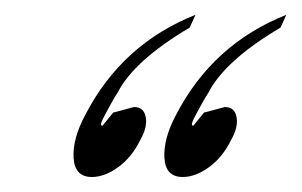

<svg xmlns="http://www.w3.org/2000/svg" viewBox="-20 -819 402 256"><path d="M288.1 -632.3Q297.9 -649.4 295.4 -662.8Q293 -676.3 279.8 -676.3L252 -668.9L237.8 -651.4Q234.9 -651.4 236.3 -655.8Q237.8 -660.2 241.5 -666.7Q245.1 -673.3 249.5 -681.4Q253.9 -689.5 257.8 -695.3Q279.8 -738.3 354 -782.2L361.8 -799.3Q263.7 -760.3 214.8 -666Q197.8 -634.3 199.2 -608.6Q200.7 -583 223.6 -583Q240.7 -583 258.8 -596.2Q276.9 -609.4 288.1 -632.3ZM167 -632.3Q176.8 -649.4 174.3 -662.8Q171.9 -676.3 158.7 -676.3L130.9 -668.9L116.7 -651.4Q113.8 -651.4 115.2 -655.8Q116.7 -660.2 120.4 -666.7Q124 -673.3 128.4 -681.4Q132.8 -689.5 136.7 -695.3Q158.7 -738.3 232.9 -782.2L240.7 -799.3Q142.6 -760.3 93.8 -666Q76.7 -634.3 78.1 -608.6Q79.6 -583 102.5 -583Q119.6 -583 137.7 -596.2Q155.8 -609.4 167 -632.3Z"/></svg>

Font: ML-NILA06_NewLipi
Style: Regular
Weight: 400
Designer: CLT@C-DIT
Version: Version ML-NILA06_NewLipi 2.